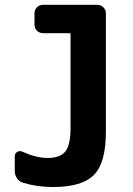

<svg xmlns="http://www.w3.org/2000/svg" viewBox="-20 -750 540 780"><path d="M375 -730.5Q389.6 -730.5 399.9 -720.2Q410.2 -710 410.2 -695.3V-214.8Q410.2 -88.9 361.8 -39.6Q313.5 9.8 195.3 9.8Q129.9 9.8 73.2 -7.8Q58.6 -11.7 49.3 -25.4Q40 -39.1 40 -54.7V-115.2Q40 -127 49.8 -132.8Q59.6 -138.7 71.3 -133.8Q129.9 -107.4 174.8 -108.4Q224.6 -108.4 245.6 -134.8Q266.6 -161.1 266.6 -230.5V-610.4Q266.6 -615.2 261.7 -615.2H155.3Q140.6 -615.2 130.4 -625Q120.1 -634.8 120.1 -650.4V-695.3Q120.1 -710 129.9 -720.2Q139.6 -730.5 155.3 -730.5Z"/></svg>

Font: Rounded-L Mgen+ 1m bold
Style: Bold
Weight: 700
Designer: [Source Han Sans]
Ryoko NISHIZUKA  (kana & ideographs); Paul D. Hunt (Latin, Greek & Cyrillic); Wenlong ZHANG  (bopomofo
Version: Version 1.059.20150602